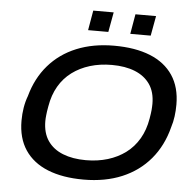

<svg xmlns="http://www.w3.org/2000/svg" viewBox="-58 -930 1020 1002"><g transform="rotate(5 451.5 -429.5)"><path d="M416 12Q306 12 228 -19.5Q150 -51 108.5 -113Q67 -175 67 -266Q67 -302 72.5 -335Q78 -368 89 -397Q115 -492 173.5 -559.5Q232 -627 318.5 -662.5Q405 -698 515 -698Q626 -698 704 -666.5Q782 -635 823.5 -573Q865 -511 865 -420Q865 -388 861 -358Q857 -328 848 -300Q823 -202 764 -132Q705 -62 617 -25Q529 12 416 12ZM419 -90Q481 -90 533.5 -106Q586 -122 627 -152.5Q668 -183 695 -229Q722 -275 732 -335Q734 -349 736 -360.5Q738 -372 738.5 -381Q739 -390 739.5 -397.5Q740 -405 740 -413Q740 -475 712 -515.5Q684 -556 633 -576.5Q582 -597 512 -597Q450 -597 397.5 -581Q345 -565 304 -534.5Q263 -504 236.5 -458.5Q210 -413 200 -353Q197 -338 195.5 -326.5Q194 -315 193 -306Q192 -297 191.5 -289.5Q191 -282 191 -275Q191 -213 219 -172Q247 -131 298.5 -110.5Q350 -90 419 -90ZM372 -767 390 -871H497L478 -767ZM593 -767 611 -871H719L700 -767Z"/></g></svg>

Font: Archivo SemiExpanded Medium
Style: Italic
Weight: 500
Width: 6
Italic angle: -10°
Designer: Hector Gatti
Foundry: Omnibus-Type
Version: Version 2.001